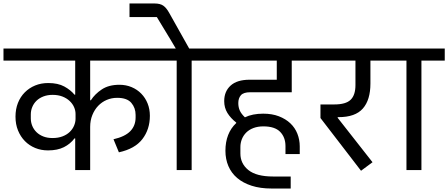

<svg xmlns="http://www.w3.org/2000/svg" viewBox="-40 -977 2575 1103"><path d="M392 -182H388Q364 -150 327 -131.5Q290 -113 236 -113Q196 -113 162 -127Q128 -141 103 -166.5Q78 -192 63.5 -227.5Q49 -263 49 -307Q49 -350 63 -385.5Q77 -421 102.5 -446.5Q128 -472 162 -486Q196 -500 237 -500Q293 -500 329.5 -480Q366 -460 388 -433H392V-629H-20V-698H881V-629H478V-401H482Q505 -437 545 -463.5Q585 -490 646 -490Q684 -490 716 -476.5Q748 -463 771.5 -439Q795 -415 808 -382.5Q821 -350 821 -312Q821 -234 778 -178Q735 -122 643 -102L612 -177Q678 -192 708.5 -223.5Q739 -255 739 -302V-317Q739 -357 714.5 -386Q690 -415 633 -415Q601 -415 573 -403Q545 -391 524 -369Q503 -347 490.5 -316Q478 -285 478 -248V0H392ZM262 -184Q294 -184 319 -193.5Q344 -203 360.5 -219Q377 -235 385.5 -255Q394 -275 394 -295V-322Q394 -342 385.5 -361.5Q377 -381 360 -397Q343 -413 318.5 -422.5Q294 -432 262 -432Q233 -432 209.5 -423Q186 -414 170 -398.5Q154 -383 145.5 -362.5Q137 -342 137 -320V-297Q137 -274 145.5 -253.5Q154 -233 170 -217.5Q186 -202 209 -193Q232 -184 262 -184Z M975 -629H841V-698H970L941 -747L861 -879H704V-957H848Q880 -957 898 -944.5Q916 -932 932 -903L1047 -698H1195V-629H1061V0H975Z M1520 106Q1455 106 1405.5 90Q1356 74 1322.5 45.5Q1289 17 1272 -23Q1255 -63 1255 -111Q1255 -161 1270.5 -201Q1286 -241 1317 -270V-273Q1285 -298 1266.5 -328Q1248 -358 1248 -396Q1248 -452 1285 -485.5Q1322 -519 1394 -519H1550V-629H1155V-698H1760V-629H1636V-447H1397Q1359 -447 1344 -430Q1329 -413 1329 -385Q1329 -361 1337.5 -342Q1346 -323 1367 -303Q1410 -324 1472 -324Q1523 -324 1562 -309Q1601 -294 1628 -268.5Q1655 -243 1668.5 -208.5Q1682 -174 1682 -136V-92H1600V-138Q1600 -188 1569.5 -219.5Q1539 -251 1473 -251Q1441 -251 1416 -241.5Q1391 -232 1374.5 -215.5Q1358 -199 1349.5 -177.5Q1341 -156 1341 -132V-95Q1341 -37 1387 0Q1433 37 1529 37H1630V106Z M1801 -299V-377H1881Q1947 -377 1974.5 -404Q2002 -431 2002 -488V-629H1720V-698H2201V-629H2088V-497Q2088 -403 2044.5 -353.5Q2001 -304 1905 -304H1900V-300L2100 -45L2034 4Z M2295 -629H2161V-698H2515V-629H2381V0H2295Z"/></svg>

Font: IBM Plex Sans Devanagari Text
Style: Regular
Weight: 450
Designer: Mike Abbink, Paul van der Laan, Pieter van Rosmalen, Erin McLaughlin
Foundry: Bold Monday
Version: Version 1.1